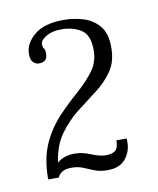

<svg xmlns="http://www.w3.org/2000/svg" viewBox="-54 -779 392 475"><g transform="rotate(-10 141.5 -541.5)"><path d="M180 -348.5Q161 -348.5 147.5 -353.8Q134 -359 121.5 -364.5Q109 -370 92.5 -370Q75.5 -370 67.2 -363.8Q59 -357.5 57.5 -351.5H30.5Q30.5 -404.5 47.2 -440.8Q64 -477 89 -503.2Q114 -529.5 138.8 -551Q163.5 -572.5 180.2 -595Q197 -617.5 197 -647Q197 -685 176.8 -698.2Q156.5 -711.5 126.5 -711.5Q103.5 -711.5 88.5 -702.5Q73.5 -693.5 73.5 -683.5Q73.5 -675.5 76.5 -672.2Q79.5 -669 79.5 -659Q79.5 -638 58.5 -638Q50 -638 43.8 -644.2Q37.5 -650.5 37.5 -664.5Q37.5 -691.5 62.5 -712.5Q87.5 -733.5 136.5 -733.5Q159.5 -733.5 183.8 -726.8Q208 -720 224.5 -701.2Q241 -682.5 241 -646.5Q241 -611 225 -587.5Q209 -564 184.2 -545.2Q159.5 -526.5 133.8 -506.5Q108 -486.5 87.8 -458.5Q67.5 -430.5 61.5 -387.5Q65.5 -392.5 77.2 -397.8Q89 -403 105.5 -403Q125.5 -403 146.2 -394.2Q167 -385.5 182.5 -385.5Q197.5 -385.5 205.5 -392Q213.5 -398.5 213.5 -417.5H239.5V-408.5Q239.5 -384 224.5 -366.2Q209.5 -348.5 180 -348.5Z"/></g></svg>

Font: Imbue 10pt ExtraLight
Style: Regular
Weight: 200
Designer: Tyler Finck
Foundry: Etcetera Type Company
Version: Version 1.102; ttfautohint (v1.8.3)